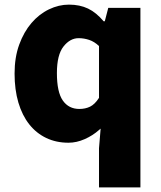

<svg xmlns="http://www.w3.org/2000/svg" viewBox="-20 -603 698 830"><path d="M276 14Q223 14 180 -6.5Q137 -27 106.5 -65.5Q76 -104 59.5 -159.5Q43 -215 43 -285Q43 -355 63 -410Q83 -465 116 -503.5Q149 -542 191.5 -562.5Q234 -583 278 -583Q325 -583 360.5 -566Q396 -549 428 -511H433L448 -569H587V207H408V38L415 -47Q413 -45 411.5 -44Q410 -43 408 -41Q381 -17 346 -1.5Q311 14 276 14ZM320 -438Q283 -438 254.5 -402Q226 -366 226 -287Q226 -205 251.5 -168.5Q277 -132 323 -132Q349 -132 369.5 -142Q390 -152 408 -180V-404Q388 -423 365.5 -430.5Q343 -438 320 -438Z"/></svg>

Font: Kinto Sans Black
Style: Regular
Weight: 900
Designer: Authors: Ryoko NISHIZUKA  (kana & ideographs); Paul D. Hunt (Latin, Greek & Cyrillic); Wenlong ZHANG  (bopomofo); Sandol
Foundry: Adobe Systems Incorporated, ookami Inc.
Version: Version 0.001